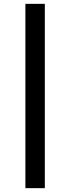

<svg xmlns="http://www.w3.org/2000/svg" viewBox="-20 -810 365 998"><path d="M112 -790H213V168H112Z"/></svg>

Font: CBA Beacon Sans Bold
Style: Regular
Weight: 700
Designer: Wei Huang
Foundry: Wei Huang
Version: Version 1.002